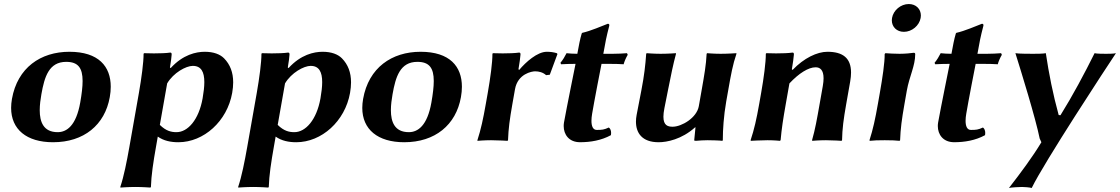

<svg xmlns="http://www.w3.org/2000/svg" viewBox="-20 -696 5559 953"><path d="M39.3 -205C36.6 -189.4 35.2 -174.6 35.2 -160.4C35.2 -53.9 111.9 10 243.4 10C396.4 10 500.5 -75.8 524.9 -214C528.1 -231.8 529.7 -249.1 529.7 -265.6C529.7 -366 469.7 -439 324.6 -439C181.6 -439 66.7 -360 39.3 -205ZM308.8 -389C367.7 -389 390 -358.7 390 -293.8C390 -265.1 385.7 -229.6 378.2 -187C357.9 -72 311.2 -40 266.2 -40C195.2 -40 177.2 -91.7 177.2 -149C177.2 -175.7 181.1 -203.6 185.4 -228C200.7 -315 222.8 -389 308.8 -389Z M809.7 -282C841.1 -335 903.1 -369 937.1 -369C978.9 -369 994.2 -338.6 994.2 -288.4C994.2 -265.4 991 -238.3 985.7 -208C966.9 -101.5 912.1 -40 856.1 -40C831.1 -40 805 -45 773.4 -76ZM827.1 -358 823.5 -361C827.5 -383.8 832 -416.5 832 -425C832 -431.9 831 -435 824.7 -435C806.1 -432.1 773.8 -431 743.6 -431C725.5 -431 708.2 -431.4 695.2 -432L692.7 -429C692.8 -386.3 682.6 -309.7 669.5 -235L622.4 32C609.2 106.5 595 178.5 577.1 232L577.6 235C577.6 235 617.1 232 652.1 232C686.4 232 726.6 235 726.6 235L729.1 232C730.7 175 741.1 107 754.4 32L763.2 -18C792.5 3 828.3 10 865.3 10C991.4 10 1107.6 -94.1 1132.5 -235C1135.7 -253.6 1137.4 -271 1137.4 -287.3C1137.4 -336.5 1122.4 -375.7 1092.2 -406.5C1072.4 -426.7 1039.9 -439 996.4 -439C953.4 -439 888 -425 827.1 -358Z M1394.7 -282C1426.1 -335 1488.1 -369 1522.1 -369C1563.9 -369 1579.2 -338.6 1579.2 -288.4C1579.2 -265.4 1576 -238.3 1570.7 -208C1551.9 -101.5 1497.1 -40 1441.1 -40C1416.1 -40 1390 -45 1358.4 -76ZM1412.1 -358 1408.5 -361C1412.5 -383.8 1417 -416.5 1417 -425C1417 -431.9 1416 -435 1409.7 -435C1391.1 -432.1 1358.8 -431 1328.6 -431C1310.5 -431 1293.2 -431.4 1280.2 -432L1277.7 -429C1277.8 -386.3 1267.6 -309.7 1254.5 -235L1207.4 32C1194.2 106.5 1180 178.5 1162.1 232L1162.6 235C1162.6 235 1202.1 232 1237.1 232C1271.4 232 1311.6 235 1311.6 235L1314.1 232C1315.7 175 1326.1 107 1339.4 32L1348.2 -18C1377.5 3 1413.3 10 1450.3 10C1576.4 10 1692.6 -94.1 1717.5 -235C1720.7 -253.6 1722.4 -271 1722.4 -287.3C1722.4 -336.5 1707.4 -375.7 1677.2 -406.5C1657.4 -426.7 1624.9 -439 1581.4 -439C1538.4 -439 1473 -425 1412.1 -358Z M1782.3 -205C1779.6 -189.4 1778.2 -174.6 1778.2 -160.4C1778.2 -53.9 1854.9 10 1986.4 10C2139.4 10 2243.5 -75.8 2267.9 -214C2271.1 -231.8 2272.7 -249.1 2272.7 -265.6C2272.7 -366 2212.7 -439 2067.6 -439C1924.6 -439 1809.7 -360 1782.3 -205ZM2051.8 -389C2110.7 -389 2133 -358.7 2133 -293.8C2133 -265.1 2128.7 -229.6 2121.2 -187C2100.9 -72 2054.2 -40 2009.2 -40C1938.2 -40 1920.2 -91.7 1920.2 -149C1920.2 -175.7 1924.1 -203.6 1928.4 -228C1943.7 -315 1965.8 -389 2051.8 -389Z M2557.1 -349 2553.4 -352C2557.4 -374.8 2563.5 -416.5 2563.5 -425C2563.5 -431.9 2562.6 -435 2556.3 -435C2537.6 -432.1 2505.3 -431 2475.2 -431C2457.1 -431 2439.8 -431.4 2426.7 -432L2424.2 -429C2424.4 -386.3 2414.2 -309.7 2401 -235L2391.3 -180C2378.1 -105 2367.1 -54 2349.6 0L2350 3C2350 3 2382.6 0 2417.6 0C2451.6 0 2499 3 2499 3L2501.6 0C2503.6 -57 2509.9 -104 2523.3 -180L2536.2 -253C2549.8 -330.4 2620.8 -342 2635.9 -342C2654.9 -342 2675 -337 2690.5 -323L2708.9 -325L2747 -428L2743.7 -432C2727.6 -437 2712 -439 2694 -439C2647 -439 2590 -388 2557.1 -349Z M2845.6 -429C2825.1 -429.1 2804.2 -430.4 2792.1 -432C2783.6 -415 2774 -399 2761.6 -384L2765.4 -377C2782.8 -378.3 2813.9 -378.9 2836.7 -379L2813 -261.1C2800.9 -201.1 2784.7 -118.1 2779.4 -88.1C2778.4 -82.2 2777.9 -76.2 2777.9 -70.2C2777.9 -29 2803.3 9.9 2859.2 9.9C2911.2 9.9 2964.8 0.9 3012.3 -25.1C3013 -28.7 3013.3 -32.3 3013.3 -35.8C3013.3 -47.5 3009.6 -57.7 3002 -63.1C2978.1 -52.1 2967.9 -51.1 2941.9 -51.1C2922.8 -51.1 2915.7 -70.6 2915.7 -96.5C2915.7 -107.2 2916.9 -119.1 2919 -131.1C2924.3 -161.1 2933.2 -212.1 2944.9 -272.1L2965.7 -379H3003.7C3027.7 -379 3062.3 -378.3 3075.4 -377C3079.5 -392 3087.1 -409.3 3095.7 -424L3092.1 -432C3073.2 -430.4 3044.6 -429 3021.6 -429H2974.6C2984.4 -485 2990.2 -515 3004.1 -568C3005.3 -575 3002.8 -578 2996.8 -578C2970.1 -568 2911.5 -542 2869.9 -533L2867.4 -530C2859.4 -503.3 2852.6 -468.7 2845.6 -429Z M3430.1 -64H3432.1L3425.8 0C3425.4 2 3428.3 3 3434.3 3C3447.9 1.3 3477.8 0 3492.3 0C3504.9 0 3552.6 1 3565.3 3L3567.8 0C3567.8 -2 3567.8 -4 3567.8 -6.1C3567.8 -49.8 3572 -120.4 3584.6 -192L3594.7 -249C3607.9 -324 3617.1 -376 3635.4 -429L3635 -432C3635 -432 3592.4 -429 3557.4 -429C3523.4 -429 3490 -432 3490 -432L3487.4 -429C3484.6 -373 3476.1 -325 3462.7 -249L3448.6 -169C3438.4 -111 3363.4 -67 3318.6 -67C3294.9 -67 3272.9 -73.3 3272.9 -116.5C3272.9 -127.9 3274.4 -141.9 3277.8 -159L3295.7 -249C3310.6 -324 3321.4 -377.5 3335.4 -429L3335 -432C3335 -432 3294.4 -429 3259.4 -429C3225.4 -429 3190 -432 3190 -432L3187.4 -429C3183.4 -372 3177.6 -321 3163.7 -249L3140 -126C3137.8 -114.5 3136.6 -103.1 3136.6 -92.1C3136.6 -36.6 3166.5 10 3249 10C3290 10 3363.5 -4 3430.1 -64Z M4180.3 -180 4199.9 -291C4202.8 -307.5 4204.2 -322.4 4204.2 -335.9C4204.2 -408.4 4162.9 -439 4087 -439C4036 -439 3970.5 -408 3914.1 -349L3910.4 -352C3914.4 -374.8 3920.5 -416.5 3920.5 -425C3920.5 -431.9 3919.6 -435 3913.3 -435C3894.6 -432.1 3862.3 -431 3832.2 -431C3814.1 -431 3796.8 -431.4 3783.7 -432L3781.2 -429C3781.4 -386.3 3771.2 -309.7 3758 -235L3748.3 -180C3735.1 -105 3723.5 -53.5 3705.6 0L3707 3C3707 3 3754.6 0 3789.6 0C3823.9 0 3851 3 3851 3L3854.6 0C3859.6 -57 3866.9 -104 3880.3 -180L3898.3 -282C3945.1 -332 3992.4 -362 4028.4 -362C4049.9 -362 4067.8 -349.4 4067.8 -307.5C4067.8 -296.7 4066.6 -284 4064 -269L4048.3 -180C4035.1 -105 4025.9 -53 4010.6 0L4012 3C4012 3 4044.6 0 4079.6 0C4113.6 0 4157 3 4157 3L4159.6 0C4160.6 -57 4166.9 -104 4180.3 -180Z M4407.7 -607C4407 -602.9 4406.6 -598.9 4406.6 -595.1C4406.6 -562.7 4430.8 -538 4466.5 -538C4506.5 -538 4543 -569 4549.7 -607C4550.4 -611.1 4550.8 -615.1 4550.8 -618.9C4550.8 -651.3 4526.6 -676 4490.9 -676C4450.9 -676 4414.4 -645 4407.7 -607ZM4347.1 -235 4337.4 -180C4324.2 -105 4313.2 -54 4295.7 0L4297.1 3C4318.2 0.7 4336.7 0 4371.7 0C4405.7 0 4426.8 1 4445.1 3L4447.7 0C4449.7 -57 4456 -104 4469.4 -180L4481 -246C4493.7 -317.6 4522.7 -368.5 4522.7 -427.2C4522.7 -431.9 4520.2 -434 4515.2 -434C4501.1 -432 4473.3 -429 4445.3 -429C4419.3 -429 4392.3 -430.7 4374.8 -432L4371.1 -428C4371.6 -385 4360.3 -310 4347.1 -235Z M4702.6 -429C4682.1 -429.1 4661.2 -430.4 4649.1 -432C4640.6 -415 4631 -399 4618.6 -384L4622.4 -377C4639.8 -378.3 4670.9 -378.9 4693.7 -379L4670 -261.1C4657.9 -201.1 4641.7 -118.1 4636.4 -88.1C4635.4 -82.2 4634.9 -76.2 4634.9 -70.2C4634.9 -29 4660.3 9.9 4716.2 9.9C4768.2 9.9 4821.8 0.9 4869.3 -25.1C4870 -28.7 4870.3 -32.3 4870.3 -35.8C4870.3 -47.5 4866.6 -57.7 4859 -63.1C4835.1 -52.1 4824.9 -51.1 4798.9 -51.1C4779.8 -51.1 4772.7 -70.6 4772.7 -96.5C4772.7 -107.2 4773.9 -119.1 4776 -131.1C4781.3 -161.1 4790.2 -212.1 4801.9 -272.1L4822.7 -379H4860.7C4884.7 -379 4919.3 -378.3 4932.4 -377C4936.5 -392 4944.1 -409.3 4952.7 -424L4949.1 -432C4930.2 -430.4 4901.6 -429 4878.6 -429H4831.6C4841.4 -485 4847.2 -515 4861.1 -568C4862.3 -575 4859.8 -578 4853.8 -578C4827.1 -568 4768.5 -542 4726.9 -533L4724.4 -530C4716.4 -503.3 4709.6 -468.7 4702.6 -429Z M5020 -432C5048.5 -341.1 5120.2 -109.2 5140.5 -8.5L5149 10C5103.9 84.7 5046.5 161.7 4988 237C4998.5 234 5042.9 232 5052.9 232C5062.9 232 5091.5 234 5101 237C5161.1 112 5474.2 -365 5519 -432C5508.5 -429 5479.5 -429 5469.5 -429C5459.5 -429 5422.5 -429 5413 -432C5363.4 -331.9 5303.6 -220 5243.7 -124L5234.8 -125C5206.5 -227.6 5186.3 -329.7 5171 -432C5157.5 -429 5121.5 -429 5107.5 -429C5094.5 -429 5033.5 -429 5020 -432Z"/></svg>

Font: Linux Biolinum O 
Style: Bold Italic
Weight: 700
Designer: Philipp H. Poll
Foundry: Philipp H. Poll
Version: Version 1.3.2